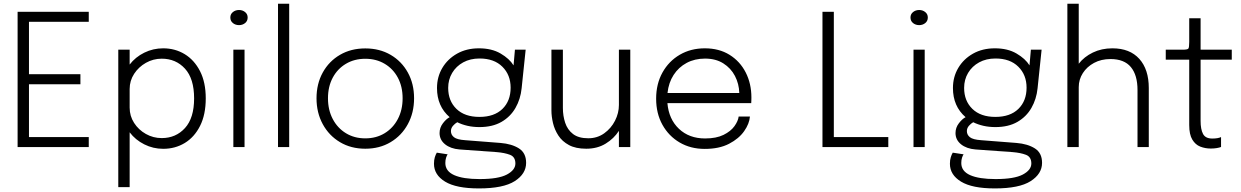

<svg xmlns="http://www.w3.org/2000/svg" viewBox="-20 -802 6770 1047"><path d="M464 -54.5V0H76V-737.5H464V-683H138V-397.5H418.5V-342.5H138V-54.5Z M625 218.5V-531H687V-450Q718.5 -491 766.8 -514.8Q815 -538.5 870 -538.5Q934.5 -538.5 987 -506.8Q1039.5 -475 1070.8 -414Q1102 -353 1102 -265.5Q1102 -177 1071 -115.5Q1040 -54 987.5 -22.2Q935 9.5 870 9.5Q815 9.5 766.8 -14.8Q718.5 -39 687 -80.5V218.5ZM687 -215Q687 -169.5 711.2 -131.8Q735.5 -94 775.5 -71.5Q815.5 -49 862 -49Q939 -49 988.8 -103.8Q1038.5 -158.5 1038.5 -265.5Q1038.5 -373 988.8 -427.5Q939 -482 862 -482Q815.5 -482 775.8 -459.5Q736 -437 711.5 -399.5Q687 -362 687 -316.5V-219Z M1283.5 -665Q1264 -665 1250 -676.2Q1236 -687.5 1236 -706.5Q1236 -725 1250 -736.2Q1264 -747.5 1283.5 -747.5Q1302.5 -747.5 1316.5 -736.2Q1330.5 -725 1330.5 -706.5Q1330.5 -687.5 1316.5 -676.2Q1302.5 -665 1283.5 -665ZM1252.5 0V-531H1313.5V0Z M1557 -781.5V0H1496V-781.5Z M1972 9Q1894 9 1834 -26.8Q1774 -62.5 1740 -125Q1706 -187.5 1706 -266Q1706 -345 1740 -406.5Q1774 -468 1834 -503Q1894 -538 1972 -538Q2050 -538 2110 -503Q2170 -468 2204 -406.5Q2238 -345 2238 -266Q2238 -187.5 2204 -125Q2170 -62.5 2110 -26.8Q2050 9 1972 9ZM1972 -47.5Q2031.5 -47.5 2077.5 -75.5Q2123.5 -103.5 2149.5 -153Q2175.5 -202.5 2175.5 -266Q2175.5 -330 2149.5 -378.5Q2123.5 -427 2077.5 -454.2Q2031.5 -481.5 1972 -481.5Q1912.5 -481.5 1866.5 -454.2Q1820.5 -427 1794.5 -378.5Q1768.5 -330 1768.5 -266Q1768.5 -202.5 1794.5 -153Q1820.5 -103.5 1866.5 -75.5Q1912.5 -47.5 1972 -47.5Z M2709.5 -22.5Q2770.5 -17.5 2809.8 7.2Q2849 32 2849 86Q2849 146 2786.8 185.8Q2724.5 225.5 2591.5 225.5Q2468 225.5 2407.2 188.5Q2346.5 151.5 2346.5 91Q2346.5 70.5 2351.2 55.2Q2356 40 2362 30.5L2421 39.5Q2416.5 46 2412.5 58.2Q2408.5 70.5 2408.5 87Q2408.5 131.5 2456.8 153Q2505 174.5 2595.5 174.5Q2697.5 174.5 2744 149.8Q2790.5 125 2790.5 89.5Q2790.5 53.5 2761.2 42.2Q2732 31 2688.5 27.5L2486 13Q2437 9 2407 -15.2Q2377 -39.5 2377 -76.5Q2377 -106 2395.5 -130Q2414 -154 2432 -163Q2363 -222.5 2363 -322Q2363 -382.5 2392 -431.5Q2421 -480.5 2472.5 -509.5Q2524 -538.5 2591.5 -538.5Q2661.5 -538.5 2709.8 -510.2Q2758 -482 2780.5 -445.5L2788 -531H2846.5L2824.5 -320.5Q2818.5 -261.5 2791 -213.5Q2763.5 -165.5 2714.5 -137.2Q2665.5 -109 2594.5 -109Q2559.5 -109 2529 -116Q2498.5 -123 2473.5 -135.5Q2461 -128.5 2450 -115.8Q2439 -103 2439 -87Q2439 -67 2455.5 -53.8Q2472 -40.5 2517 -37.5ZM2594.5 -164.5Q2675 -164.5 2719.8 -208Q2764.5 -251.5 2764.5 -324Q2764.5 -393.5 2719.5 -438.2Q2674.5 -483 2595 -483Q2544.5 -483 2506 -462Q2467.5 -441 2445.8 -404.5Q2424 -368 2424 -322.5Q2424 -252 2469 -208.2Q2514 -164.5 2594.5 -164.5Z M3177 9Q3119.5 9 3082.5 -11Q3045.5 -31 3024.8 -63Q3004 -95 2995.5 -131.2Q2987 -167.5 2987 -199.5V-531H3049.5V-213Q3049.5 -170.5 3062 -132.5Q3074.5 -94.5 3104.8 -71.2Q3135 -48 3188 -48Q3237 -48 3274.8 -75Q3312.5 -102 3333.8 -143.8Q3355 -185.5 3355 -229.5V-531H3417V0H3355V-88.5Q3328 -46.5 3282.8 -18.8Q3237.5 9 3177 9Z M4069.5 -166.5Q4066.5 -127.5 4038 -86.8Q4009.5 -46 3955.8 -18Q3902 10 3823 10Q3746 10 3686.2 -25Q3626.5 -60 3592.2 -121.8Q3558 -183.5 3558 -264Q3558 -344.5 3592.5 -406.5Q3627 -468.5 3687 -503.5Q3747 -538.5 3823.5 -538.5Q3901.5 -538.5 3958.5 -503Q4015.5 -467.5 4046.5 -406.8Q4077.5 -346 4077.5 -270.5Q4077.5 -264.5 4077.2 -254.2Q4077 -244 4076.5 -239.5H3619.5Q3627 -152 3682.5 -99.5Q3738 -47 3825 -47Q3886 -47 3925.5 -66.5Q3965 -86 3985 -114Q4005 -142 4008 -166.5ZM3824.5 -482.5Q3768.5 -482.5 3724.5 -459Q3680.5 -435.5 3653.2 -393.2Q3626 -351 3620 -295H4011.5Q4010 -345 3987.8 -387.8Q3965.5 -430.5 3924.2 -456.5Q3883 -482.5 3824.5 -482.5Z M4465 0V-737.5H4527V-54.5H4824V0Z M4992.5 -665Q4973 -665 4959 -676.2Q4945 -687.5 4945 -706.5Q4945 -725 4959 -736.2Q4973 -747.5 4992.5 -747.5Q5011.5 -747.5 5025.5 -736.2Q5039.5 -725 5039.5 -706.5Q5039.5 -687.5 5025.5 -676.2Q5011.5 -665 4992.5 -665ZM4961.5 0V-531H5022.5V0Z M5523 -22.5Q5584 -17.5 5623.2 7.2Q5662.5 32 5662.5 86Q5662.5 146 5600.2 185.8Q5538 225.5 5405 225.5Q5281.5 225.5 5220.8 188.5Q5160 151.5 5160 91Q5160 70.5 5164.8 55.2Q5169.5 40 5175.5 30.5L5234.5 39.5Q5230 46 5226 58.2Q5222 70.5 5222 87Q5222 131.5 5270.2 153Q5318.5 174.5 5409 174.5Q5511 174.5 5557.5 149.8Q5604 125 5604 89.5Q5604 53.5 5574.8 42.2Q5545.5 31 5502 27.5L5299.5 13Q5250.5 9 5220.5 -15.2Q5190.5 -39.5 5190.5 -76.5Q5190.5 -106 5209 -130Q5227.5 -154 5245.5 -163Q5176.5 -222.5 5176.5 -322Q5176.5 -382.5 5205.5 -431.5Q5234.5 -480.5 5286 -509.5Q5337.5 -538.5 5405 -538.5Q5475 -538.5 5523.2 -510.2Q5571.5 -482 5594 -445.5L5601.5 -531H5660L5638 -320.5Q5632 -261.5 5604.5 -213.5Q5577 -165.5 5528 -137.2Q5479 -109 5408 -109Q5373 -109 5342.5 -116Q5312 -123 5287 -135.5Q5274.5 -128.5 5263.5 -115.8Q5252.5 -103 5252.5 -87Q5252.5 -67 5269 -53.8Q5285.5 -40.5 5330.5 -37.5ZM5408 -164.5Q5488.5 -164.5 5533.2 -208Q5578 -251.5 5578 -324Q5578 -393.5 5533 -438.2Q5488 -483 5408.5 -483Q5358 -483 5319.5 -462Q5281 -441 5259.2 -404.5Q5237.5 -368 5237.5 -322.5Q5237.5 -252 5282.5 -208.2Q5327.5 -164.5 5408 -164.5Z M5800.5 0V-781.5H5862.5V-454.5Q5892 -492.5 5939.5 -515.5Q5987 -538.5 6046 -538.5Q6141 -538.5 6192.8 -481Q6244.5 -423.5 6244.5 -322V0H6183V-311Q6183 -392.5 6146.8 -436.2Q6110.5 -480 6035.5 -480Q5985 -480 5946 -459Q5907 -438 5884.8 -403.2Q5862.5 -368.5 5862.5 -326.5V0Z M6582.5 8Q6552 8 6525.2 -2.5Q6498.5 -13 6481.8 -40.8Q6465 -68.5 6465 -120V-476.5H6337V-531H6429Q6455.5 -531 6460.2 -537Q6465 -543 6465 -573V-702.5H6527V-531H6697V-476.5H6527V-142.5Q6527 -97 6540.2 -71.8Q6553.5 -46.5 6590.5 -46.5Q6621.5 -46.5 6638.5 -54.5V-0.5Q6630 3 6615 5.5Q6600 8 6582.5 8Z"/></svg>

Font: Epilogue Light
Style: Regular
Weight: 300
Designer: Tyler Finck
Foundry: Etcetera Type Co
Version: Version 2.111; ttfautohint (v1.8.3)